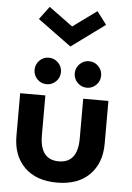

<svg xmlns="http://www.w3.org/2000/svg" viewBox="-58 -889 650 945"><g transform="rotate(5 267.0 -417.0)"><path d="M101 -782.5 149 -846.5 267 -760 385 -846 433 -782.5 267 -661ZM120.5 -577.8Q139.5 -597 166.5 -597Q193.5 -597 212.8 -577.8Q232 -558.5 232 -531.5Q232 -504.5 212.8 -485.2Q193.5 -466 166.5 -466Q139.5 -466 120.5 -485.2Q101.5 -504.5 101.5 -531.5Q101.5 -558.5 120.5 -577.8ZM365.5 -597Q392 -597 411.2 -577.8Q430.5 -558.5 430.5 -531.5Q430.5 -504.5 411.2 -485.2Q392 -466 365.5 -466Q338.5 -466 319.2 -485.2Q300 -504.5 300 -531.5Q300 -558.5 319.2 -577.8Q338.5 -597 365.5 -597ZM165.5 -214Q165.5 -93 259 -93Q352.5 -93 352.5 -214V-410.5H477V-199.5Q477 -102.5 419.5 -45.2Q362 12 259 12Q156 12 98.5 -45.2Q41 -102.5 41 -199.5V-410.5H165.5Z"/></g></svg>

Font: League Spartan SemiBold
Style: Regular
Weight: 600
Foundry: The League of Moveable Type
Version: Version 2.002